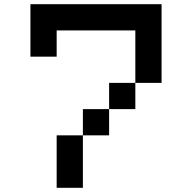

<svg xmlns="http://www.w3.org/2000/svg" viewBox="-20 -895 915 915"><path d="M125 -875H750V-500H625V-750H250V-625H125ZM625 -500V-375H500V-500ZM500 -375V-250H375V-375ZM375 -250V0H250V-250Z"/></svg>

Font: Dogica Pixel
Style: Regular
Weight: 400
Designer: Roberto Mocci
Version: Version 001.000